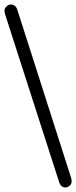

<svg xmlns="http://www.w3.org/2000/svg" viewBox="-34 -767 336 846"><path d="M13.7 -747.1Q34.2 -747.1 42 -725.1L279.8 18.1Q285.2 40 274.9 49.6Q264.6 59.1 254.9 59.1Q234.9 59.1 227.1 37.1L-12.2 -706.1Q-14.2 -713.9 -14.2 -721.7Q-14.2 -729.5 -5.6 -738.3Q2.9 -747.1 13.7 -747.1Z"/></svg>

Font: Nunito-Light
Style: Regular
Weight: 300
Designer: Vernon Adams
Foundry: newtypography
Version: Version 3.000